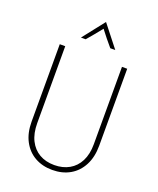

<svg xmlns="http://www.w3.org/2000/svg" viewBox="-151 -908 830 1007"><g transform="rotate(20 264.0 -404.5)"><path d="M263.2 8.3Q208.3 8.3 166 -15.6Q123.6 -39.6 99.7 -84.7Q75.7 -129.9 75.7 -193.1V-625H106.2V-195.8Q106.2 -138.9 126 -99.7Q145.8 -60.4 181.2 -39.9Q216.7 -19.4 264.6 -19.4Q311.8 -19.4 347.6 -39.6Q383.3 -59.7 403.1 -98.6Q422.9 -137.5 422.9 -193.1V-625H452.1V-195.8Q452.1 -131.9 428.1 -86.1Q404.2 -40.3 361.8 -16Q319.4 8.3 263.2 8.3ZM168.1 -695.8 263.2 -816.7H264.6L359.7 -695.8H331.9Q313.9 -716.7 296.9 -737.8Q279.9 -759 263.9 -779.9Q247.2 -759 229.9 -737.8Q212.5 -716.7 194.4 -695.8Z"/></g></svg>

Font: Afacad Flux Thin
Style: Regular
Weight: 250
Designer: Kristian Moeller
Foundry: Dicotype
Version: Version 1.100